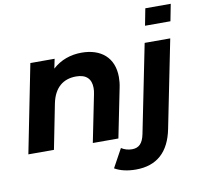

<svg xmlns="http://www.w3.org/2000/svg" viewBox="-97 -846 1213 1153"><g transform="rotate(-10 509.0 -270.0)"><path d="M863 -742 843 -639H998L1018 -742ZM412 0H568L628 -298C633 -321 635 -343 635 -363C635 -482 557 -546 439 -546C373 -546 311 -525 262 -480L274 -538H126L19 0H175L229 -273C248 -367 303 -411 382 -411C444 -411 474 -380 474 -325C474 -314 473 -301 470 -288ZM715 -1C704 54 680 78 638 78C614 78 591 71 573 59L511 172C545 192 590 202 640 202C768 202 845 132 872 -5L979 -538H823Z"/></g></svg>

Font: AWKNG-Font
Style: Bold Italic
Weight: 700
Italic angle: -11.3°
Designer: Awakening Church
Foundry: Awakening Church
Version: Version 1.700;PS 001.700;hotconv 1.0.88;makeotf.lib2.5.64775